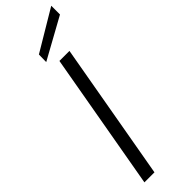

<svg xmlns="http://www.w3.org/2000/svg" viewBox="-314 -944 947 947"><g transform="rotate(-45 159.0 -470.5)"><path d="M27 0 154 -720H224L97 0ZM104 -762 105 -814 318 -941V-880Z"/></g></svg>

Font: DM Sans 17pt Light
Style: Italic
Weight: 300
Italic angle: -10°
Version: Version 4.004;gftools[0.9.30]